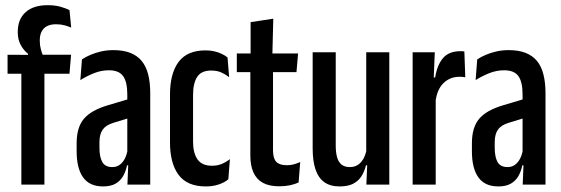

<svg xmlns="http://www.w3.org/2000/svg" viewBox="-20 -696 2117 724"><path d="M160 -676.5Q186.5 -676.5 207.2 -670.8Q228 -665 242 -658L248.5 -592Q236.5 -597 222.8 -600.8Q209 -604.5 191 -604.5Q171 -604.5 157.5 -597.5Q144 -590.5 137 -577Q130 -563.5 130 -544V-542Q130 -525 134 -510.5Q138 -496 143.5 -482.5L85.5 -484V-493.5Q70 -505 58.5 -525.8Q47 -546.5 47 -573.5V-576Q47 -623.5 76.5 -650Q106 -676.5 160 -676.5ZM60.5 0V-463H147.5V0ZM8.5 -418V-489.5L100 -489L131.5 -489.5H248L242 -418Z M460.5 0 464 -86H460V-300.5V-340.5Q460 -387 444.2 -409Q428.5 -431 390.5 -431Q361.5 -431 333.8 -419.8Q306 -408.5 283 -394L289 -472Q303 -481.5 321.2 -489.2Q339.5 -497 361.2 -502Q383 -507 407.5 -507Q444.5 -507 471 -496.8Q497.5 -486.5 514.2 -466.2Q531 -446 538.8 -415.2Q546.5 -384.5 546.5 -344V0ZM368.5 7Q318 7 293.5 -27Q269 -61 269 -125.5V-155Q269 -216 296.5 -248.2Q324 -280.5 386.5 -299L470.5 -324L479.5 -255L408 -233Q379.5 -224.5 367.2 -207.2Q355 -190 355 -159.5V-139Q355 -104 365.8 -85Q376.5 -66 403.5 -66Q420 -66 431.8 -74.8Q443.5 -83.5 451 -98.5Q458.5 -113.5 461.5 -133L472 -72.5H459Q454.5 -50 444.2 -32Q434 -14 415.8 -3.5Q397.5 7 368.5 7Z M756 7Q686 7 653.5 -36.5Q621 -80 621 -159.5V-339Q621 -418.5 653.2 -462.2Q685.5 -506 755 -506Q773 -506 788 -502.5Q803 -499 815.8 -493Q828.5 -487 838 -479.5L844 -405Q830 -416 814 -423Q798 -430 776.5 -430Q739 -430 723.5 -406Q708 -382 708 -338V-161.5Q708 -119 724.8 -95Q741.5 -71 779.5 -71Q800 -71 816.5 -78Q833 -85 847 -96L841 -20Q827 -8 805 -0.5Q783 7 756 7Z M1033 6.5Q995.5 6.5 971.5 -6.5Q947.5 -19.5 935.8 -45.5Q924 -71.5 924 -109.5V-480H1009.5V-129.5Q1009.5 -98.5 1021.8 -85.8Q1034 -73 1061.5 -73Q1076 -73 1088.5 -76.5Q1101 -80 1112 -85L1106 -8Q1092.5 -1.5 1073.8 2.5Q1055 6.5 1033 6.5ZM873 -424V-494.5H1104L1098 -424ZM925 -487V-612.5L1010.5 -625.5L1007 -487Z M1246 -499V-147Q1246 -120.5 1251.2 -102.5Q1256.5 -84.5 1268.2 -75.2Q1280 -66 1299.5 -66Q1317.5 -66 1330.2 -74.8Q1343 -83.5 1351 -98.5Q1359 -113.5 1362.5 -133L1381 -72.5H1360Q1354.5 -49.5 1343 -31.5Q1331.5 -13.5 1311.8 -3.2Q1292 7 1260.5 7Q1225.5 7 1203 -9Q1180.5 -25 1169.8 -56.8Q1159 -88.5 1159 -136V-499ZM1448 -499V0H1361.5L1365 -82.5L1361 -86V-499Z M1622 -311 1600.5 -404H1621Q1628 -450 1650.2 -476.5Q1672.5 -503 1716.5 -503Q1720.5 -503 1723.8 -502.8Q1727 -502.5 1731 -502L1734.5 -404.5Q1730.5 -405.5 1725 -406Q1719.5 -406.5 1712.5 -406.5Q1677 -406.5 1652.2 -382.5Q1627.5 -358.5 1622 -311ZM1536 0V-499H1619.5L1614.5 -377L1623 -360.5V0Z M1951 0 1954.5 -86H1950.5V-300.5V-340.5Q1950.5 -387 1934.8 -409Q1919 -431 1881 -431Q1852 -431 1824.2 -419.8Q1796.5 -408.5 1773.5 -394L1779.5 -472Q1793.5 -481.5 1811.8 -489.2Q1830 -497 1851.8 -502Q1873.5 -507 1898 -507Q1935 -507 1961.5 -496.8Q1988 -486.5 2004.8 -466.2Q2021.5 -446 2029.2 -415.2Q2037 -384.5 2037 -344V0ZM1859 7Q1808.5 7 1784 -27Q1759.5 -61 1759.5 -125.5V-155Q1759.5 -216 1787 -248.2Q1814.5 -280.5 1877 -299L1961 -324L1970 -255L1898.5 -233Q1870 -224.5 1857.8 -207.2Q1845.5 -190 1845.5 -159.5V-139Q1845.5 -104 1856.2 -85Q1867 -66 1894 -66Q1910.5 -66 1922.2 -74.8Q1934 -83.5 1941.5 -98.5Q1949 -113.5 1952 -133L1962.5 -72.5H1949.5Q1945 -50 1934.8 -32Q1924.5 -14 1906.2 -3.5Q1888 7 1859 7Z"/></svg>

Font: Anek Latin Condensed Medium
Style: Regular
Weight: 500
Width: 3
Designer: Yesha Goshar
Foundry: Ek Type
Version: Version 1.003